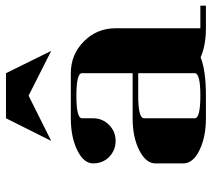

<svg xmlns="http://www.w3.org/2000/svg" viewBox="-54 -668 722 655"><g transform="rotate(-90 307.5 -341.0)"><path d="M77.1 -172.9Q77.1 -204.6 122.1 -227.5Q166.5 -250 231 -250H384.8V-422.9Q384.8 -441.9 308.1 -441.9Q231 -441.9 231 -422.9V-384.8Q231 -353 208.5 -330.6Q186 -308.1 153.8 -308.1Q122.1 -308.1 99.1 -330.1Q77.1 -352.1 77.1 -384.8Q77.1 -417 122.1 -439Q167 -460.9 231 -460.9H384.8Q448.7 -460.9 493.7 -416Q538.1 -371.6 538.1 -308.1V-19H615.2V0H538.1Q480 0 439 -18.1Q393.6 0 308.1 0H231Q167 0 122.1 -22Q77.1 -43.9 77.1 -77.1ZM153.8 -527.8 231 -682.1H384.8L460.9 -527.8L308.1 -605ZM231 -38.1Q231 -19 308.1 -19Q384.8 -19 384.8 -38.1V-231H308.1Q231 -231 231 -210.9Z"/></g></svg>

Font: Hjet
Style: Regular
Weight: 400
Designer: T. Christopher White
Version: Version 1.2